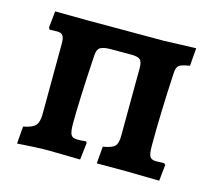

<svg xmlns="http://www.w3.org/2000/svg" viewBox="-75 -556 728 652"><g transform="rotate(15 288.5 -230.0)"><path d="M40 -56Q72 -62 82.5 -74Q93 -86 93 -115L94 -361Q94 -383 88 -390.5Q82 -398 67 -398L42 -397L38 -404L44 -462L151 -461H428L479 -463Q493 -463 539 -465L534 -402Q506 -398 497 -391Q488 -384 487 -364Q479 -217 479 -108Q479 -78 484.5 -68.5Q490 -59 507 -59L535 -60L540 -55L534 2L420 0H314L319 -60Q350 -65 360 -75Q370 -85 370 -113L371 -351Q371 -373 362.5 -380Q354 -387 331 -387H262Q234 -387 223 -380Q212 -373 211 -352Q201 -189 201 -110Q201 -81 206.5 -71Q212 -61 229 -61Q245 -61 259 -63L263 -58L256 2L143 0Q105 0 35 5Z"/></g></svg>

Font: Alegreya
Style: Bold
Weight: 700
Designer: Juan Pablo del Peral
Foundry: Huerta Tipografica
Version: Version 2.008; ttfautohint (v1.8)